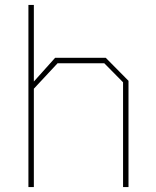

<svg xmlns="http://www.w3.org/2000/svg" viewBox="-20 -757 630 777"><path d="M95 0V-737H117V-427L203 -523H408L500 -430V0H478V-424L402 -501H213L117 -398V0Z"/></svg>

Font: Tomorrow Thin
Style: Regular
Weight: 250
Designer: Tony de Marco, Monica Rizzolli
Foundry: Just in Type
Version: Version 2.002